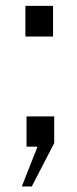

<svg xmlns="http://www.w3.org/2000/svg" viewBox="-20 -514 270 673"><path d="M56.5 139.5 111.5 0H73V-106H170V-12.5L91.5 139.5ZM69 -386V-493.5H166V-386Z"/></svg>

Font: Public Sans Light
Style: Regular
Weight: 300
Designer: The Public Sans Project Authors: Dan O. Williams and USWDS (Libre Franklin designed by Pablo Impallari and Rodrigo Fuenz
Version: Version 1.007